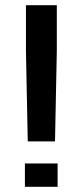

<svg xmlns="http://www.w3.org/2000/svg" viewBox="-20 -723 319 740"><path d="M202 -3H76V-93H202ZM192 -178H87L80 -528V-703H199V-528Z"/></svg>

Font: Kanit Cyrillic
Style: Regular
Weight: 400
Designer: Katatrad Team, Sasha Pavljenko
Foundry: CadsonDemak, Pavljenko + Design
Version: Version 1.002;Fontself Maker 3.5.7